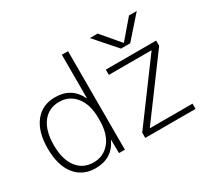

<svg xmlns="http://www.w3.org/2000/svg" viewBox="-144 -1004 1390 1266"><g transform="rotate(-30 550.5 -371.5)"><path d="M832 -614 951 -753H1010L866 -590H796L653 -753H712L830 -614ZM964 -478V-480H640V-520H1023V-480L699 -42V-40H1023V0H640V-40ZM266 -30Q342 -30 390 -88Q438 -146 438 -252V-268Q438 -371 390.5 -430.5Q343 -490 266 -490Q186 -490 140 -429.5Q94 -369 94 -260Q94 -151 140 -90.5Q186 -30 266 -30ZM258 -530Q383 -530 436 -420H438V-750H485V0H440L439 -101H437Q386 10 258 10Q161 10 104.5 -61Q48 -132 48 -260Q48 -388 104 -459Q160 -530 258 -530Z"/></g></svg>

Font: Mplus 1p Light
Style: Regular
Weight: 300
Version: Version 1.061